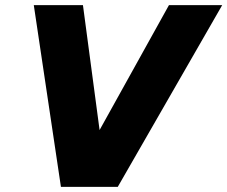

<svg xmlns="http://www.w3.org/2000/svg" viewBox="-20 -730 888 750"><path d="M218 0 112 -710H304L369 -222L640 -710H848L440 0Z"/></svg>

Font: Geist Black
Style: Italic
Weight: 900
Italic angle: -12°
Designer: Basement.studio, Andrés Briganti, Mateo Zaragoza
Foundry: Basement.studio, Vercel, Andrés Briganti, Guido Ferreyra, Mateo Zaragoza
Version: Version 1.500; ttfautohint (v1.8.4.7-5d5b)